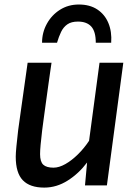

<svg xmlns="http://www.w3.org/2000/svg" viewBox="-20 -842 622 872"><path d="M181 10Q116 10 83.8 -23.2Q51.5 -56.5 51.5 -130.5Q51.5 -146 54.5 -177Q57.5 -208 62.5 -251Q68.5 -294.5 76 -347.8Q83.5 -401 91.2 -455.5Q99 -510 105.5 -557H214Q212.5 -547.5 208.5 -519.5Q204.5 -491.5 199.2 -453.8Q194 -416 188.5 -376.2Q183 -336.5 178.5 -302.8Q174 -269 171.5 -250Q167 -212.5 164.5 -185.5Q162 -158.5 162 -142Q162 -107.5 176.5 -94Q191 -80.5 223 -80.5Q248 -80.5 276.8 -96.8Q305.5 -113 333.8 -140.8Q362 -168.5 384.5 -202.5L432 -557H540L465.5 0H366L375.5 -104Q337.5 -53.5 287.2 -21.8Q237 10 181 10ZM338 -821.5Q388 -821.5 422 -799Q456 -776.5 472.2 -737.5Q488.5 -698.5 485 -648H415Q415 -699 394.5 -721.5Q374 -744 334 -744Q304 -744 286 -731.5Q268 -719 257.5 -697.2Q247 -675.5 239 -648H171Q171 -694.5 192.8 -734Q214.5 -773.5 252.2 -797.5Q290 -821.5 338 -821.5Z"/></svg>

Font: Koeln Type Sans
Style: Italic
Weight: 400
Italic angle: -7.5°
Designer: Eben Sorkin
Foundry: Eben Sorkin
Version: Version 2.001